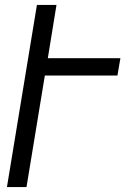

<svg xmlns="http://www.w3.org/2000/svg" viewBox="-20 -755 540 775"><path d="M8 0 129 -735H208L173 -520H466L454 -450H161L87 0Z"/></svg>

Font: Iosevka Fixed
Style: Italic
Weight: 400
Italic angle: -9°
Monospace: yes
Designer: Belleve Invis
Foundry: Belleve Invis
Version: Version 33.2.4